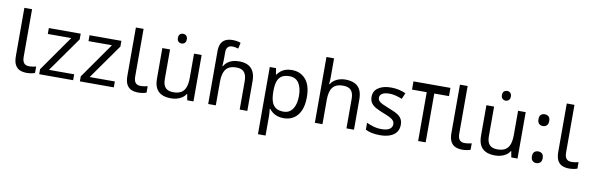

<svg xmlns="http://www.w3.org/2000/svg" viewBox="-60 -1355 6733 2184"><g transform="rotate(10 3306.5 -262.5)"><path d="M243 10Q199 10 164.5 -4.5Q130 -19 110 -55.5Q90 -92 90 -157V-714H179V-165Q179 -117 197.5 -93Q216 -69 256 -69Q278 -69 301.5 -72.5Q325 -76 338 -80V-6Q324 1 296.5 5.5Q269 10 243 10Z M779 0H387V-58L675 -468H404V-536H772V-470L488 -68H779Z M1249 0H857V-58L1145 -468H874V-536H1242V-470L958 -68H1249Z M1531 10Q1487 10 1452.5 -4.5Q1418 -19 1398 -55.5Q1378 -92 1378 -157V-714H1467V-165Q1467 -117 1485.5 -93Q1504 -69 1544 -69Q1566 -69 1589.5 -72.5Q1613 -76 1626 -80V-6Q1612 1 1584.5 5.5Q1557 10 1531 10Z M1921 -737Q1941 -737 1956.5 -723.5Q1972 -710 1972 -681Q1972 -653 1956.5 -639Q1941 -625 1921 -625Q1899 -625 1884 -639Q1869 -653 1869 -681Q1869 -710 1884 -723.5Q1899 -737 1921 -737ZM2169 -536V0H2097L2084 -71H2080Q2063 -43 2036 -25Q2009 -7 1977 1.5Q1945 10 1910 10Q1846 10 1802.5 -10.5Q1759 -31 1737 -74Q1715 -117 1715 -185V-536H1804V-191Q1804 -127 1833 -95Q1862 -63 1923 -63Q1983 -63 2017.5 -85.5Q2052 -108 2066.5 -151.5Q2081 -195 2081 -257V-536Z M2339 -611Q2339 -665 2356.5 -699Q2374 -733 2407.5 -749Q2441 -765 2487 -765Q2516 -765 2540.5 -760.5Q2565 -756 2581 -749L2566 -680Q2550 -685 2532.5 -688.5Q2515 -692 2495 -692Q2461 -692 2444 -671.5Q2427 -651 2427 -613V-535Q2427 -513 2425.5 -488Q2424 -463 2423 -452H2428Q2447 -483 2472.5 -502Q2498 -521 2531 -530Q2564 -539 2604 -539Q2664 -539 2705.5 -518Q2747 -497 2769 -453.5Q2791 -410 2791 -343V0H2703V-326Q2703 -398 2674 -431.5Q2645 -465 2585 -465Q2527 -465 2492.5 -443.5Q2458 -422 2442.5 -379Q2427 -336 2427 -271V0H2339Z M3211 -546Q3310 -546 3370.5 -477Q3431 -408 3431 -269Q3431 -178 3403.5 -115.5Q3376 -53 3326.5 -21.5Q3277 10 3210 10Q3169 10 3137 -1Q3105 -12 3082.5 -29.5Q3060 -47 3044 -68H3038Q3040 -51 3042 -25Q3044 1 3044 20V240H2956V-536H3028L3040 -463H3044Q3060 -486 3082.5 -505Q3105 -524 3136.5 -535Q3168 -546 3211 -546ZM3195 -472Q3141 -472 3108 -451.5Q3075 -431 3060 -390Q3045 -349 3044 -286V-269Q3044 -203 3058 -157Q3072 -111 3105.5 -87Q3139 -63 3197 -63Q3246 -63 3277.5 -90Q3309 -117 3324.5 -163.5Q3340 -210 3340 -270Q3340 -362 3304.5 -417Q3269 -472 3195 -472Z M3659 -537Q3659 -518 3657.5 -498Q3656 -478 3654 -462H3660Q3677 -490 3703 -508Q3729 -526 3761 -535.5Q3793 -545 3827 -545Q3892 -545 3935.5 -524.5Q3979 -504 4001 -461Q4023 -418 4023 -349V0H3936V-343Q3936 -408 3907 -440Q3878 -472 3816 -472Q3756 -472 3722 -449.5Q3688 -427 3673.5 -383.5Q3659 -340 3659 -277V0H3571V-760H3659Z M4538 -148Q4538 -96 4512 -61Q4486 -26 4438 -8Q4390 10 4324 10Q4268 10 4227.5 1Q4187 -8 4156 -24V-104Q4188 -88 4233.5 -74.5Q4279 -61 4326 -61Q4393 -61 4423 -82.5Q4453 -104 4453 -140Q4453 -160 4442 -176Q4431 -192 4402.5 -208Q4374 -224 4321 -244Q4269 -264 4232 -284Q4195 -304 4175 -332Q4155 -360 4155 -404Q4155 -472 4210.5 -509Q4266 -546 4356 -546Q4405 -546 4447.5 -536.5Q4490 -527 4527 -510L4497 -440Q4463 -454 4426 -464Q4389 -474 4350 -474Q4296 -474 4267.5 -456.5Q4239 -439 4239 -409Q4239 -387 4252 -371.5Q4265 -356 4295.5 -341.5Q4326 -327 4377 -307Q4428 -288 4464 -268Q4500 -248 4519 -219.5Q4538 -191 4538 -148Z M5021 -659V-564H4851V0H4764V-564H4594V-659Z M5274 10Q5230 10 5195.5 -4.5Q5161 -19 5141 -55.5Q5121 -92 5121 -157V-714H5210V-165Q5210 -117 5228.5 -93Q5247 -69 5287 -69Q5309 -69 5332.5 -72.5Q5356 -76 5369 -80V-6Q5355 1 5327.5 5.5Q5300 10 5274 10Z M5664 -737Q5684 -737 5699.5 -723.5Q5715 -710 5715 -681Q5715 -653 5699.5 -639Q5684 -625 5664 -625Q5642 -625 5627 -639Q5612 -653 5612 -681Q5612 -710 5627 -723.5Q5642 -737 5664 -737ZM5912 -536V0H5840L5827 -71H5823Q5806 -43 5779 -25Q5752 -7 5720 1.5Q5688 10 5653 10Q5589 10 5545.5 -10.5Q5502 -31 5480 -74Q5458 -117 5458 -185V-536H5547V-191Q5547 -127 5576 -95Q5605 -63 5666 -63Q5726 -63 5760.5 -85.5Q5795 -108 5809.5 -151.5Q5824 -195 5824 -257V-536Z M6069 -54Q6069 -91 6087 -106Q6105 -121 6130 -121Q6156 -121 6174.5 -106Q6193 -91 6193 -54Q6193 -18 6174.5 -2Q6156 14 6130 14Q6105 14 6087 -2Q6069 -18 6069 -54ZM6069 -482Q6069 -520 6087 -535Q6105 -550 6130 -550Q6156 -550 6174.5 -535Q6193 -520 6193 -482Q6193 -446 6174.5 -430Q6156 -414 6130 -414Q6105 -414 6087 -430Q6069 -446 6069 -482Z M6508 10Q6464 10 6429.5 -4.5Q6395 -19 6375 -55.5Q6355 -92 6355 -157V-714H6444V-165Q6444 -117 6462.5 -93Q6481 -69 6521 -69Q6543 -69 6566.5 -72.5Q6590 -76 6603 -80V-6Q6589 1 6561.5 5.5Q6534 10 6508 10Z"/></g></svg>

Font: hexuguzrati05
Style: Book
Weight: 400
Designer: Jelle Bosma - Monotype Design Team, Universal Thirst
Foundry: Monotype Imaging Inc.
Version: Version 2.106